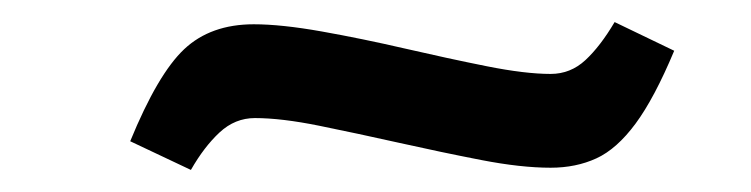

<svg xmlns="http://www.w3.org/2000/svg" viewBox="-20 -389 681 174"><path d="M479 -237Q452 -237 416 -244Q380 -251 342 -259.5Q304 -268 269.5 -275Q235 -282 211 -282Q193 -282 179 -269Q165 -256 153 -235L98 -261Q123 -322 147 -344.5Q171 -367 210 -367Q235 -367 271.5 -360.5Q308 -354 347 -345Q386 -336 421 -329Q456 -322 479 -322Q497 -322 510.5 -334.5Q524 -347 537 -369L591 -343Q573 -300 556 -277Q539 -254 520.5 -245.5Q502 -237 479 -237Z"/></svg>

Font: Literata 7pt Medium
Style: Italic
Weight: 500
Italic angle: -2°
Designer: Latin by Veronika Burian and Jose Scaglione. Greek by Irene Vlachou. Cyrillic by Vera Evstafieva
Foundry: TypeTogether
Version: Version 3.002